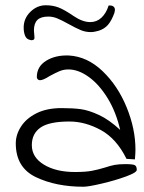

<svg xmlns="http://www.w3.org/2000/svg" viewBox="-20 -710 546 730"><path d="M40 -165Q40 -198 60 -229Q80 -260 119 -279.5Q158 -299 214 -299Q257 -299 287 -295Q317 -291 356 -273Q395 -255 437 -216Q421 -285 389 -337Q357 -389 317.5 -417.5Q278 -446 240 -446Q222 -446 206.5 -439.5Q191 -433 169 -421Q144 -405 132 -405Q127 -405 123.5 -408.5Q120 -412 120 -417Q120 -457 155.5 -479Q191 -501 242 -499Q312 -495 370 -439.5Q428 -384 461.5 -302Q495 -220 495 -141Q495 -128 493 -104L461 -106Q423 -183 363.5 -215.5Q304 -248 244 -248Q167 -248 134 -225Q101 -202 101 -158Q101 -112 147 -84Q193 -56 265 -56Q305 -56 329 -60.5Q353 -65 379 -73Q400 -80 416 -83Q432 -86 457 -86Q485 -86 492.5 -82Q500 -78 500 -64Q500 -54 459 -39Q418 -24 367 -12Q316 0 297 0Q193 0 116.5 -36.5Q40 -73 40 -165ZM70 -605Q70 -640 95.5 -665Q121 -690 154 -690Q181 -690 203 -681.5Q225 -673 260 -649Q294 -626 323 -626Q348 -626 366 -643Q384 -660 393 -689Q405 -690 411 -685.5Q417 -681 417 -672Q417 -669 415 -661Q404 -631 390.5 -615.5Q377 -600 355 -593Q338 -588 325 -588Q305 -588 287 -595.5Q269 -603 240 -619Q215 -633 198 -640Q181 -647 164 -647Q135 -647 122 -634Q109 -621 109 -594Q109 -587 111 -569V-566Q111 -560 105.5 -558Q100 -556 95 -558Q80 -561 75 -575Q70 -588 70 -605Z"/></svg>

Font: Indie Flower
Style: Regular
Weight: 400
Designer: Kimberly Geswein
Foundry: Kimberly Geswein
Version: Version 2.000